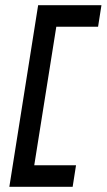

<svg xmlns="http://www.w3.org/2000/svg" viewBox="-20 -650 411 740"><path d="M16 70H260L273 -13H112L197 -547H358L371 -630H127Z"/></svg>

Font: Charger Sport
Style: SeBdNrwObl
Weight: 600
Designer: Jasper
Foundry: Cannot Into Space Fonts
Version: Version 1.1